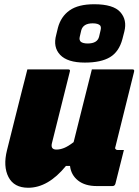

<svg xmlns="http://www.w3.org/2000/svg" viewBox="-20 -874 653 905"><path d="M109 -547H301Q313 -547 309 -536L225 -200Q217 -169 246 -169Q263 -169 282 -176.5Q301 -184 327 -204Q347 -286 368 -368Q389 -450 413 -547H604Q615 -547 612 -536Q590 -447 567.5 -357Q545 -267 524 -182Q521 -174 525 -171Q528 -167 534 -167H564Q554 -127 544 -87.5Q534 -48 524 -8Q521 3 510 3H436Q381 3 348 -23Q315 -49 310 -92H291Q207 11 113 11Q46 11 20 -39.5Q-6 -90 13 -166Q31 -240 48.5 -308Q66 -376 84 -449Q91 -475 97 -499.5Q103 -524 109 -547ZM424 -854Q514 -854 547 -817Q580 -780 566 -725L557 -690Q541 -630 498.5 -604.5Q456 -579 380 -579Q298 -579 263.5 -615.5Q229 -652 245 -710L253 -743Q267 -796 308 -825Q349 -854 424 -854ZM417 -764Q372 -764 363 -731L356 -701Q352 -686 361 -677Q366 -673 374.5 -671Q383 -669 393 -669Q439 -669 447 -701L454 -731Q458 -746 452 -754Q442 -764 417 -764Z"/></svg>

Font: Recursive Mn Lnr St Blk
Style: Italic
Weight: 900
Italic angle: -15°
Monospace: yes
Version: Version 1.079;hotconv 1.0.112;makeotfexe 2.5.65598; ttfautoh